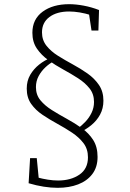

<svg xmlns="http://www.w3.org/2000/svg" viewBox="-20 -722 620 919"><path d="M256 177Q224 177 189 171.5Q154 166 117 155L124 35H156L166 138L158 127Q184 134 209.5 138Q235 142 258 142Q319 142 360 114Q401 86 401 31Q401 -9 379.5 -37Q358 -65 325 -87Q292 -109 254.5 -129.5Q217 -150 183.5 -172.5Q150 -195 129 -225Q108 -255 108 -298Q108 -335 124.5 -363.5Q141 -392 167.5 -413Q194 -434 223 -445L237 -428Q218 -419 198 -400.5Q178 -382 165 -358Q152 -334 152 -305Q152 -268 173.5 -242Q195 -216 228.5 -195Q262 -174 299.5 -153.5Q337 -133 371 -109Q405 -85 426 -52Q447 -19 447 29Q447 78 422 111Q397 144 354 160.5Q311 177 256 177ZM361 -88 351 -106Q369 -119 387.5 -138Q406 -157 418 -181.5Q430 -206 430 -234Q430 -272 408.5 -299Q387 -326 353.5 -347.5Q320 -369 282.5 -389.5Q245 -410 211.5 -434Q178 -458 156.5 -489.5Q135 -521 135 -565Q135 -630 184 -666Q233 -702 311 -702Q343 -702 380.5 -695Q418 -688 454 -674L451 -576H418L405 -662L414 -650Q388 -658 361.5 -662.5Q335 -667 311 -667Q252 -667 216.5 -640.5Q181 -614 181 -567Q181 -530 202.5 -503Q224 -476 257.5 -455Q291 -434 328 -414Q365 -394 398.5 -370.5Q432 -347 453.5 -315.5Q475 -284 475 -240Q475 -203 459 -173.5Q443 -144 416.5 -122.5Q390 -101 361 -88Z"/></svg>

Font: Bitter Thin Light
Style: Regular
Weight: 300
Version: Version 2.002